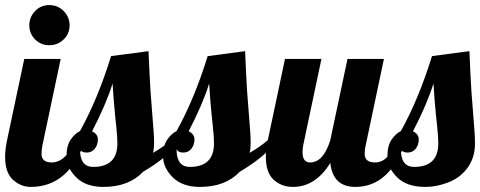

<svg xmlns="http://www.w3.org/2000/svg" viewBox="-28 -733 1899 759"><path d="M247.1 -632.8Q247.1 -599.6 223.4 -576.9Q199.7 -554.2 166.7 -554.2Q133.8 -554.2 110.8 -577.1Q87.9 -600.1 87.9 -632.8Q87.9 -665.5 110.6 -689.2Q133.3 -712.9 166.7 -712.9Q200.2 -712.9 223.6 -689.5Q247.1 -666 247.1 -632.8ZM309.1 -179.2Q244.6 5.9 93.8 5.9Q54.2 5.9 22.9 -22.5Q-7.8 -50.8 -7.8 -113.8Q-7.8 -142.1 0 -179.2L67.9 -500H211.9L140.1 -160.2Q136.2 -142.1 136.2 -124.5Q136.2 -90.8 176.8 -90.8Q206.1 -90.8 231.2 -116.2Q256.3 -141.6 267.1 -179.2Z M690.9 -179.2Q628.9 -106.9 538.1 -54.2Q481.4 5.9 380.9 5.9Q310.5 5.9 272.7 -32.5Q234.9 -70.8 234.9 -114Q234.9 -157.2 251.5 -181.2Q268.1 -205.1 288.1 -214.8Q358.4 -340.8 411.1 -511.2L559.1 -530.8Q563 -437 566.9 -374L579.1 -215.3Q581.1 -191.9 581.1 -168.9Q581.1 -146 577.1 -128.9Q621.1 -154.3 648.9 -179.2ZM340.3 -73.2Q436 -73.2 436 -166Q436 -191.9 432.1 -227.1L426.3 -284.2Q420.9 -338.9 417 -402.8Q391.6 -320.8 335.9 -213.9Q358.9 -203.1 358.9 -181.9Q358.9 -160.6 346.9 -145.3Q335 -129.9 314.7 -129.9Q294.4 -129.9 288.1 -143.1Q288.1 -73.2 340.3 -73.2Z M1072.8 -179.2Q1010.7 -106.9 919.9 -54.2Q863.3 5.9 762.7 5.9Q692.4 5.9 654.5 -32.5Q616.7 -70.8 616.7 -114Q616.7 -157.2 633.3 -181.2Q649.9 -205.1 669.9 -214.8Q740.2 -340.8 793 -511.2L940.9 -530.8Q944.8 -437 948.7 -374L960.9 -215.3Q962.9 -191.9 962.9 -168.9Q962.9 -146 959 -128.9Q1002.9 -154.3 1030.8 -179.2ZM722.2 -73.2Q817.9 -73.2 817.9 -166Q817.9 -191.9 814 -227.1L808.1 -284.2Q802.7 -338.9 798.8 -402.8Q773.4 -320.8 717.8 -213.9Q740.7 -203.1 740.7 -181.9Q740.7 -160.6 728.8 -145.3Q716.8 -129.9 696.5 -129.9Q676.3 -129.9 669.9 -143.1Q669.9 -73.2 722.2 -73.2Z M1577.6 -179.2Q1514.2 5.9 1377 5.9Q1287.6 5.9 1277.8 -88.9Q1219.2 5.9 1129.9 5.9Q1085 5.9 1053.7 -22.5Q1022.9 -50.8 1022.9 -113.8Q1022.9 -142.1 1030.8 -179.2L1098.6 -500H1242.7L1170.9 -160.2Q1168 -144.5 1168 -131.8Q1168 -90.8 1197.8 -90.8Q1250.5 -90.8 1277.8 -179.2L1345.7 -500H1489.7L1418 -160.2Q1413.6 -143.1 1413.6 -125Q1413.6 -90.8 1454.6 -90.8Q1510.7 -90.8 1535.6 -179.2Z M1827.6 -530.8Q1831.5 -437 1835.4 -374L1847.7 -215.3Q1849.6 -191.9 1849.6 -163.1Q1849.6 -134.3 1840.6 -108.6Q1831.5 -83 1815.9 -64Q1787.1 -27.8 1741.7 -11Q1696.3 5.9 1653.8 5.9Q1579.6 5.9 1541.5 -32.5Q1503.4 -70.8 1503.4 -114Q1503.4 -157.2 1520 -181.2Q1536.6 -205.1 1556.6 -214.8Q1627 -340.8 1679.7 -511.2ZM1608.9 -73.2Q1704.6 -73.2 1704.6 -166Q1704.6 -191.9 1700.7 -227.1L1694.8 -284.2Q1689.5 -338.9 1685.5 -402.8Q1660.2 -320.8 1604.5 -213.9Q1627.4 -203.1 1627.4 -181.9Q1627.4 -160.6 1615.5 -145.3Q1603.5 -129.9 1583.3 -129.9Q1563 -129.9 1556.6 -143.1Q1556.6 -73.2 1608.9 -73.2Z"/></svg>

Font: UVF Lobster12
Style: Regular
Weight: 400
Designer: Pablo Impallari
Foundry: Pablo Impallari. www.impallari.com
Version: Version 1.004